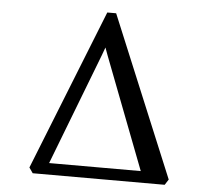

<svg xmlns="http://www.w3.org/2000/svg" viewBox="-53 -806 950 863"><g transform="rotate(5 422.5 -374.5)"><path d="M125.5 0 108.5 -24.5 396.5 -749H436.5L737 -25L721 0ZM195 -52H608.5L415 -556L402 -591.5L389 -556Z"/></g></svg>

Font: Merriweather 36pt
Style: Regular
Weight: 400
Designer: Eben Sorkin
Foundry: Eben Sorkin
Version: Version 2.100